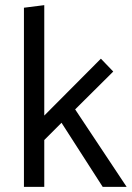

<svg xmlns="http://www.w3.org/2000/svg" viewBox="-20 -726 512 746"><path d="M219 -249 379 0H472L272 -301L420 -448L372 -498L152 -277V-706L73 -696V0H152V-182Z"/></svg>

Font: Catamaran
Style: Regular
Weight: 400
Designer: Pria Ravichandran
Version: Version 1.000;PS 001.000;hotconv 1.0.70;makeotf.lib2.5.58329